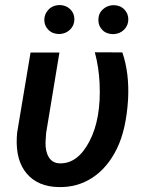

<svg xmlns="http://www.w3.org/2000/svg" viewBox="-20 -739 575 770"><path d="M218.3 -528.3 165 -205.6 162.6 -168.5Q161.6 -131.3 176 -108.2Q190.4 -85 218.3 -84Q291 -81.1 338.6 -171.9Q386.2 -262.7 379.4 -405.3Q376.5 -468.3 360.4 -529.3L470.7 -528.8Q499 -446.3 493.7 -341.3Q486.3 -218.8 448.5 -142.1Q410.6 -65.4 350.1 -26.1Q289.6 13.2 214.8 11.2Q132.3 9.8 87.4 -42.7Q42.5 -95.2 47.4 -189L48.8 -207.5L102.5 -528.3ZM217.8 -718.8Q244.1 -718.8 261.2 -702.4Q278.3 -686 278.3 -662.1Q278.3 -637.2 261.2 -620.4Q244.1 -603.5 218.3 -602.5Q190.9 -602.5 174.3 -619.1Q157.7 -635.7 157.7 -659.2Q157.7 -682.6 174.3 -700.2Q190.9 -717.8 217.8 -718.8ZM374.5 -658.7Q374.5 -684.6 391.8 -700.9Q409.2 -717.3 434.1 -718.3Q461.4 -718.3 478 -701.7Q494.6 -685.1 494.6 -661.6Q494.6 -636.7 477.5 -619.9Q460.4 -603 434.6 -602.1Q407.2 -602.1 390.9 -618.4Q374.5 -634.8 374.5 -658.7Z"/></svg>

Font: Roboto Medium
Style: Italic
Weight: 500
Italic angle: -12°
Designer: Google
Version: Version 2.134; 2016